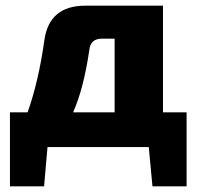

<svg xmlns="http://www.w3.org/2000/svg" viewBox="-20 -517 693 675"><path d="M636 -122V138H516L503 0H147L135 138H15V-122H77Q116 -232 136 -376Q153 -497 280 -497H553V-122ZM383 -122V-381H338Q298 -381 294 -341Q274 -205 237 -122Z"/></svg>

Font: Ezarion Extra Bold
Style: Regular
Weight: 800
Designer: Natanael Gama
Version: Version 1.001;PS 001.001;hotconv 1.0.70;makeotf.lib2.5.58329